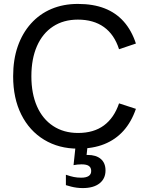

<svg xmlns="http://www.w3.org/2000/svg" viewBox="-20 -741 751 979"><path d="M378 17Q280 17 205 -28.5Q130 -74 88.5 -157Q47 -240 47 -352Q47 -437 70.5 -504.5Q94 -572 138 -621Q182 -670 242.5 -695.5Q303 -721 377 -721Q455 -721 513 -698.5Q571 -676 611 -631Q651 -586 673 -519L587 -490Q563 -565 510 -603Q457 -641 377 -641Q304 -641 250.5 -606Q197 -571 168.5 -506Q140 -441 140 -352Q140 -264 168.5 -199Q197 -134 251 -98.5Q305 -63 378 -63Q458 -63 510 -101.5Q562 -140 587 -214L673 -186Q650 -119 609.5 -74Q569 -29 511.5 -6Q454 17 378 17ZM402 218Q386 218 371 216Q356 214 342.5 210.5Q329 207 316 203V150Q339 158 356.5 161.5Q374 165 394 165Q419 165 432 156.5Q445 148 445 131Q445 114 433.5 105.5Q422 97 396 97Q385 97 375.5 98Q366 99 355 101L368 -21H429L420 64L391 55Q400 52 409 50.5Q418 49 427 49Q470 49 494 69.5Q518 90 518 128Q518 170 487.5 194Q457 218 402 218Z"/></svg>

Font: TikTok Sans 24pt
Style: Regular
Weight: 400
Version: Version 4.000